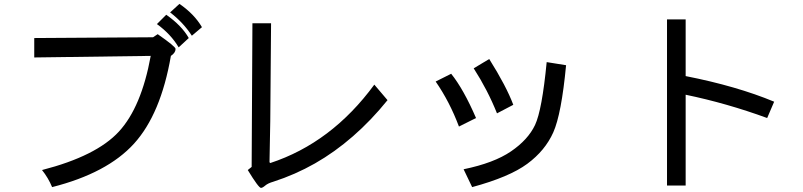

<svg xmlns="http://www.w3.org/2000/svg" viewBox="-20 -875 4040 966"><path d="M996.1 -738.3 945.3 -695.3Q902.3 -761.7 835.9 -812.5L882.8 -855.5Q957 -804.7 996.1 -738.3ZM929.7 -683.6 878.9 -636.7Q839.8 -703.1 769.5 -753.9L816.4 -800.8Q894.5 -746.1 929.7 -683.6ZM839.8 -593.8Q789.1 -300.8 654.3 -152.3Q519.5 -3.9 242.2 66.4Q222.7 19.5 191.4 -19.5Q464.8 -89.8 578.1 -212.9Q691.4 -335.9 738.3 -593.8L152.3 -585.9V-683.6L750 -687.5L773.4 -703.1Q863.3 -640.6 863.3 -628.9Q863.3 -609.4 839.8 -593.8Z M1929.7 -371.1Q1847.7 -269.5 1755.9 -189.5Q1664.1 -109.4 1564.5 -52.7Q1464.8 3.9 1355.5 39.1Q1328.1 46.9 1314.5 58.6Q1300.8 70.3 1293 70.3Q1281.2 70.3 1226.6 -19.5L1246.1 -35.2L1250 -757.8H1343.8L1339.8 -265.6L1335.9 -58.6L1339.8 -54.7Q1648.4 -156.2 1863.3 -449.2Z M2562.5 -347.7 2480.5 -304.7Q2433.6 -421.9 2363.3 -531.2L2441.4 -578.1Q2527.3 -441.4 2562.5 -347.7ZM2828.1 -546.9Q2804.7 -300.8 2763.7 -209Q2722.7 -117.2 2632.8 -50.8Q2543 15.6 2355.5 66.4L2312.5 -23.4Q2464.8 -54.7 2550.8 -113.3Q2636.7 -171.9 2671.9 -246.1Q2707 -320.3 2730.5 -562.5ZM2375 -281.2 2289.1 -238.3Q2242.2 -363.3 2171.9 -464.8L2250 -503.9Q2312.5 -425.8 2375 -281.2Z M3875 -363.3 3839.8 -281.2Q3636.7 -355.5 3429.7 -398.4V58.6H3335.9V-777.3H3429.7V-492.2Q3687.5 -441.4 3875 -363.3Z"/></svg>

Font: Droid Sans Fallback
Style: Regular
Weight: 400
Designer: Steve Matteson
Foundry: Ascender Corporation
Version: 3.00 (Khmer version)